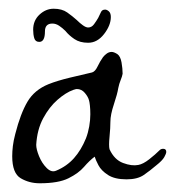

<svg xmlns="http://www.w3.org/2000/svg" viewBox="-20 -422 401 440"><path d="M346 -78Q349 -81 354 -81Q361 -81 361 -74Q361 -70 356.5 -62Q352 -54 338 -43Q324 -31 309.5 -21Q295 -11 270 -11Q243 -11 227.5 -21Q212 -31 205.5 -43.5Q199 -56 197 -63Q185 -54 172.5 -39.5Q160 -25 137 -13.5Q114 -2 71 -2Q47 -2 27.5 -13.5Q8 -25 8 -64Q8 -75 9.5 -87.5Q11 -100 15 -115Q27 -162 43 -189Q59 -216 91 -229Q111 -237 140 -244Q169 -251 191 -256Q198 -258 203.5 -269.5Q209 -281 216 -291Q220 -296 225 -299.5Q230 -303 236 -303Q241 -303 249 -298Q256 -293 258.5 -279Q261 -265 261 -253Q260 -247 256.5 -238.5Q253 -230 251 -220Q249 -207 241 -183Q233 -159 233 -143Q233 -129 231 -108.5Q229 -88 231 -80Q242 -56 262 -48.5Q282 -41 297 -44Q308 -46 322 -57Q336 -68 346 -78ZM184 -192Q182 -200 174.5 -209Q167 -218 156 -218Q154 -218 148 -216Q131 -210 112 -193.5Q93 -177 79 -151Q65 -125 63 -90Q63 -80 69.5 -64Q76 -48 87 -37Q98 -26 109 -31Q133 -41 149.5 -59.5Q166 -78 177 -105Q182 -118 184.5 -132.5Q187 -147 187 -160Q187 -172 186 -180.5Q185 -189 184 -192ZM182 -324Q163 -324 150.5 -332.5Q138 -341 130 -351Q123 -358 115.5 -363Q108 -368 100 -368Q83 -368 83 -350Q83 -326 70 -326Q61 -326 58.5 -334.5Q56 -343 56 -354Q56 -375 70.5 -388.5Q85 -402 103 -402Q122 -402 134 -393.5Q146 -385 156 -376Q163 -369 170 -364Q177 -359 182 -359Q190 -359 195.5 -366.5Q201 -374 205 -381Q209 -389 211.5 -394.5Q214 -400 221 -400Q225 -400 229.5 -396Q234 -392 234 -383Q234 -364 218.5 -344Q203 -324 182 -324Z"/></svg>

Font: Ingrid Darling
Style: Regular
Weight: 400
Designer: Robert E. Leuschke
Foundry: Robert E. Leuschke
Version: Version 1.010; ttfautohint (v1.8.3)